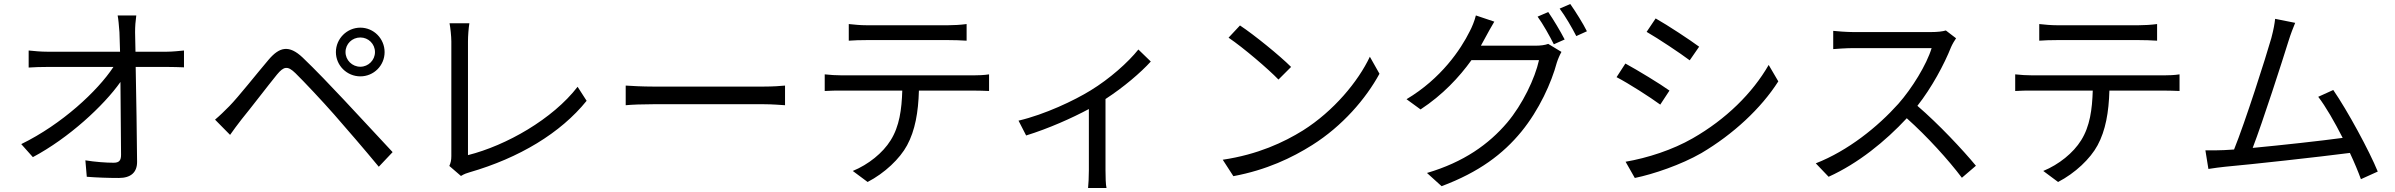

<svg xmlns="http://www.w3.org/2000/svg" viewBox="-20 -860 11950 958"><path d="M86 -141 144 -76C323 -171 498 -333 581 -451L584 -88C584 -61 576 -48 547 -48C510 -48 454 -52 406 -60L413 22C462 26 521 28 573 28C633 28 664 0 664 -52C663 -177 660 -376 657 -526H816C840 -526 875 -525 898 -524V-608C878 -606 839 -602 813 -602H656L654 -699C654 -727 656 -755 660 -783H567C571 -762 573 -737 576 -699L579 -602H215C184 -602 152 -605 123 -608V-523C154 -525 183 -526 217 -526H546C467 -406 289 -240 86 -141Z M1704 -600C1704 -641 1737 -673 1778 -673C1818 -673 1851 -641 1851 -600C1851 -560 1818 -527 1778 -527C1737 -527 1704 -560 1704 -600ZM1656 -600C1656 -533 1711 -479 1778 -479C1845 -479 1899 -533 1899 -600C1899 -667 1845 -722 1778 -722C1711 -722 1656 -667 1656 -600ZM1053 -263 1128 -187C1143 -208 1165 -239 1185 -264C1231 -320 1314 -429 1362 -488C1396 -529 1415 -533 1454 -495C1496 -454 1589 -355 1647 -289C1711 -216 1799 -114 1870 -28L1939 -101C1862 -183 1762 -292 1695 -363C1636 -426 1551 -515 1490 -573C1422 -637 1375 -626 1321 -563C1258 -489 1171 -378 1124 -330C1097 -303 1079 -285 1053 -263Z M2222 -32 2280 18C2296 8 2311 3 2322 0C2571 -72 2777 -196 2907 -357L2862 -427C2738 -266 2506 -134 2315 -86C2315 -137 2315 -558 2315 -653C2315 -682 2318 -719 2322 -744H2223C2227 -724 2232 -679 2232 -653C2232 -558 2232 -143 2232 -81C2232 -61 2229 -48 2222 -32Z M3102 -433V-335C3133 -338 3186 -340 3241 -340C3316 -340 3715 -340 3790 -340C3835 -340 3877 -336 3897 -335V-433C3875 -431 3839 -428 3789 -428C3715 -428 3315 -428 3241 -428C3185 -428 3132 -431 3102 -433Z M4215 -740V-657C4240 -659 4273 -660 4306 -660C4363 -660 4655 -660 4710 -660C4739 -660 4774 -659 4803 -657V-740C4774 -736 4738 -734 4710 -734C4655 -734 4363 -734 4305 -734C4273 -734 4243 -737 4215 -740ZM4095 -489V-406C4123 -408 4152 -408 4182 -408H4482C4479 -314 4468 -230 4424 -160C4385 -97 4313 -39 4235 -7L4309 48C4394 4 4470 -68 4506 -135C4546 -209 4562 -300 4565 -408H4837C4861 -408 4893 -407 4915 -406V-489C4891 -485 4858 -484 4837 -484C4784 -484 4240 -484 4182 -484C4151 -484 4123 -486 4095 -489Z M5062 -258 5100 -184C5213 -219 5329 -271 5413 -316V-10C5413 21 5411 62 5409 78H5501C5497 62 5496 21 5496 -10V-366C5587 -425 5672 -498 5722 -553L5660 -613C5609 -549 5517 -467 5422 -409C5341 -359 5194 -289 5062 -258Z M6167 -733 6110 -672C6184 -622 6309 -515 6359 -463L6422 -526C6366 -582 6238 -686 6167 -733ZM6081 -63 6134 19C6300 -12 6427 -73 6527 -136C6678 -231 6795 -367 6863 -492L6815 -577C6757 -454 6635 -306 6481 -209C6386 -150 6256 -89 6081 -63Z M7705 -800 7652 -777C7679 -740 7713 -679 7733 -639L7787 -663C7766 -704 7730 -764 7705 -800ZM7815 -840 7762 -817C7790 -780 7823 -723 7845 -680L7898 -704C7880 -741 7841 -803 7815 -840ZM7436 -752 7344 -783C7338 -757 7323 -721 7313 -703C7269 -614 7171 -468 6998 -365L7068 -314C7178 -386 7261 -475 7322 -560H7659C7639 -469 7577 -339 7500 -248C7409 -141 7284 -51 7100 3L7173 69C7360 -1 7480 -92 7571 -203C7660 -312 7721 -447 7748 -548C7753 -564 7763 -587 7771 -601L7705 -641C7689 -635 7667 -632 7640 -632H7369L7392 -674C7402 -692 7420 -726 7436 -752Z M8241 -768 8196 -701C8255 -667 8363 -595 8411 -559L8458 -627C8415 -659 8300 -735 8241 -768ZM8091 -53 8137 28C8230 9 8368 -38 8469 -96C8628 -190 8767 -319 8853 -454L8805 -536C8724 -395 8592 -265 8426 -170C8325 -112 8201 -72 8091 -53ZM8090 -543 8046 -475C8106 -444 8215 -374 8264 -338L8310 -408C8266 -440 8149 -511 8090 -543Z M9740 -669 9689 -708C9673 -703 9647 -700 9614 -700C9577 -700 9268 -700 9228 -700C9198 -700 9141 -704 9127 -706V-615C9138 -616 9193 -620 9228 -620C9263 -620 9582 -620 9618 -620C9593 -537 9520 -419 9452 -342C9349 -227 9201 -108 9040 -45L9104 22C9252 -45 9387 -155 9494 -270C9596 -179 9702 -62 9769 27L9839 -33C9774 -112 9652 -242 9547 -332C9618 -422 9681 -539 9715 -625C9721 -639 9734 -661 9740 -669Z M10155 -740V-657C10180 -659 10213 -660 10246 -660C10303 -660 10595 -660 10650 -660C10679 -660 10714 -659 10743 -657V-740C10714 -736 10678 -734 10650 -734C10595 -734 10303 -734 10245 -734C10213 -734 10183 -737 10155 -740ZM10035 -489V-406C10063 -408 10092 -408 10122 -408H10422C10419 -314 10408 -230 10364 -160C10325 -97 10253 -39 10175 -7L10249 48C10334 4 10410 -68 10446 -135C10486 -209 10502 -300 10505 -408H10777C10801 -408 10833 -407 10855 -406V-489C10831 -485 10798 -484 10777 -484C10724 -484 10180 -484 10122 -484C10091 -484 10063 -486 10035 -489Z M11077 -111C11048 -110 11014 -109 10984 -110L10999 -17C11028 -21 11057 -26 11082 -28C11216 -40 11551 -77 11705 -97C11728 -48 11747 -2 11760 34L11844 -4C11802 -107 11693 -308 11622 -411L11547 -377C11584 -329 11629 -251 11669 -172C11559 -157 11367 -136 11220 -122C11270 -252 11369 -559 11398 -653C11411 -695 11422 -721 11432 -746L11332 -766C11329 -740 11325 -716 11313 -670C11285 -572 11183 -252 11127 -114Z"/></svg>

Font: GenYoGothic2 TW R
Style: Regular
Weight: 400
Version: Version 2.100;PS 2.1;hotconv 16.6.51;makeotf.lib2.5.65220 DE